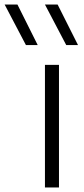

<svg xmlns="http://www.w3.org/2000/svg" viewBox="-106 -828 372 848"><path d="M92.5 0V-541.5H154.5V0ZM8.5 -629 -85.5 -808H-29L60.5 -629ZM186.5 -629 92.5 -808H148.5L238.5 -629Z"/></svg>

Font: Encode Sans Expanded Light
Style: Regular
Weight: 300
Width: 7
Designer: Multiple Designers
Foundry: Impallari Type
Version: Version 2.000